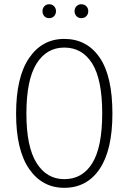

<svg xmlns="http://www.w3.org/2000/svg" viewBox="-20 -878 608 909"><path d="M245.1 -825.2Q245.1 -811 236.1 -801.5Q227.1 -792 212.9 -792Q198.7 -792 189.9 -801.3Q181.2 -810.5 181.2 -825.2Q181.2 -838.9 189.9 -848.4Q198.7 -857.9 212.9 -857.9Q227.1 -857.9 236.1 -848.4Q245.1 -838.9 245.1 -825.2ZM397.9 -825.2Q397.9 -811 388.7 -801.5Q379.4 -792 365.2 -792Q351.1 -792 342 -801.5Q333 -811 333 -825.2Q333 -838.9 342 -848.4Q351.1 -857.9 365.2 -857.9Q379.4 -857.9 388.7 -848.4Q397.9 -838.9 397.9 -825.2ZM284.2 -693.8Q391.1 -693.8 451.7 -605.7Q512.2 -517.6 512.2 -340.8Q512.2 -168 451.9 -78.4Q391.6 11.2 284.2 11.2Q179.7 11.2 117.9 -78.4Q56.2 -168 56.2 -339.8Q56.2 -513.2 117.9 -603.5Q179.7 -693.8 284.2 -693.8ZM284.2 -652.8Q200.2 -652.8 152.6 -576.2Q105 -499.5 105 -339.8Q105 -183.1 153.1 -106.4Q201.2 -29.8 284.2 -29.8Q370.6 -29.8 417.2 -106Q463.9 -182.1 463.9 -340.8Q463.9 -501.5 416.7 -577.1Q369.6 -652.8 284.2 -652.8Z"/></svg>

Font: Fira Sans Compressed ExtraLight
Style: Regular
Weight: 250
Width: 1
Designer: Carrois Corporate & Edenspiekermann AG
Foundry: Carrois Corporate GbR & Edenspiekermann AG
Version: Version 4.203;PS 004.203;hotconv 1.0.88;makeotf.lib2.5.64775